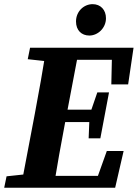

<svg xmlns="http://www.w3.org/2000/svg" viewBox="-42 -881 649 901"><path d="M-22.3 0H129.7L142.6 -68.6H128.7L-11.2 -53.6L-22.3 0ZM55.5 0H209.2C226 -103 244.7 -207 264.4 -310.7L330.2 -657.1H175.8C159.1 -554.1 141.1 -450.1 121.4 -347.1L55.5 0ZM88.2 -603.2 225 -588.2H240.6L253.7 -657.1H99.1L88.2 -603.2ZM129.7 0H498.4L538.1 -172.3H459.2L397.6 0L478.7 -55.7H140.4L129.7 0ZM188.9 -308.3H402.4L413.3 -366.4H200L188.9 -308.3ZM242.3 -600.4H542L484.2 -657.1L480.4 -484.8H559.3L584.7 -657.1H253.7L242.3 -600.4ZM374 -231.9H428.9L469.6 -447.4H414.7L381.7 -351.4L378 -332.9L374 -231.9ZM377.3 -714.2C417.3 -714.2 455.3 -749.5 455.3 -795.4C455.3 -834.4 430.4 -861.5 392.7 -861.5C351.3 -861.5 314.7 -827.4 314.7 -780.3C314.7 -738.4 341 -714.2 377.3 -714.2Z"/></svg>

Font: Source Serif 4 Variable
Style: Italic
Weight: 400
Italic angle: -12°
Designer: Frank Grießhammer
Foundry: Adobe Systems Incorporated
Version: Version 4.004;hotconv 1.0.116;makeotfexe 2.5.65601